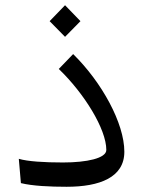

<svg xmlns="http://www.w3.org/2000/svg" viewBox="-20 -709 550 735"><path d="M235 6C362 6 456 -30 456 -128C456 -237 370 -394 260 -502L205 -445C302 -352 387 -215 387 -135C387 -103 312 -87 221 -87C149 -87 86 -91 52 -101L60 -8C105 3 172 6 235 6ZM170 -628 229 -568 288 -628 229 -689Z"/></svg>

Font: Wafeq
Style: Regular
Weight: 400
Designer: Rasmus Andersson & Azza Alameddine
Foundry: Google & TypeTogether
Version: Version 3.000;FEAKit 1.0